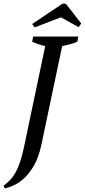

<svg xmlns="http://www.w3.org/2000/svg" viewBox="-52 -907 480 1087"><path d="M136 -700H391L386 -671Q366 -662 343 -656Q320 -650 300 -646L182 -86Q167 -17 141.5 28Q116 73 86.5 100.5Q57 128 27.5 141.5Q-2 155 -25 160L-32 145Q-12 129 4.5 112.5Q21 96 35 71.5Q49 47 61 12Q73 -23 84 -75L204 -646Q161 -656 130 -671ZM144 -752 130 -771 297 -883Q302 -887 311 -887Q319 -887 323 -883L408 -774L393 -753L293 -809Z"/></svg>

Font: PTSerifItalic
Style: Italic
Weight: 400
Italic angle: -12°
Designer: A.Korolkova, O.Umpeleva, V.Yefimov
Foundry: ParaType Ltd
Version: Version 1.000W OFL